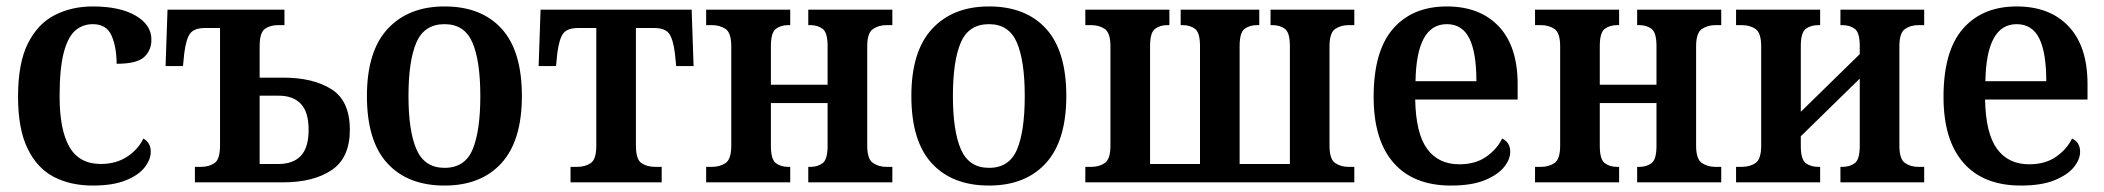

<svg xmlns="http://www.w3.org/2000/svg" viewBox="-20 -566 6531 596"><path d="M268 10Q199 10 147 -17Q95 -44 65.5 -105Q36 -166 36 -266Q36 -371 67 -432Q98 -493 150.5 -519.5Q203 -546 268 -546Q352 -546 401 -517.5Q450 -489 450 -443Q450 -410 427.5 -389Q405 -368 342 -368Q342 -419 326.5 -455Q311 -491 268 -491Q237 -491 214 -471.5Q191 -452 178 -403Q165 -354 165 -267Q165 -163 195.5 -110Q226 -57 293 -57Q340 -57 374.5 -79.5Q409 -102 425 -136Q448 -123 448 -95Q448 -71 429 -46.5Q410 -22 370 -6Q330 10 268 10Z M585 0V-48H604Q628 -48 645.5 -59.5Q663 -71 663 -114V-479H616Q584 -479 571 -463Q558 -447 552 -401L548 -361H494L500 -536H863V-488H843Q819 -488 802.5 -476.5Q786 -465 786 -423V-325H859Q952 -325 1009 -289Q1066 -253 1066 -163Q1066 -76 1009.5 -38Q953 0 859 0ZM786 -57H845Q890 -57 914 -82.5Q938 -108 938 -163Q938 -218 914 -243.5Q890 -269 845 -269H786Z M1360 10Q1246 10 1182.5 -59Q1119 -128 1119 -268Q1119 -407 1183.5 -476.5Q1248 -546 1360 -546Q1474 -546 1537 -477Q1600 -408 1600 -268Q1600 -129 1536.5 -59.5Q1473 10 1360 10ZM1360 -45Q1423 -45 1447 -102Q1471 -159 1471 -268Q1471 -377 1446.5 -434Q1422 -491 1360 -491Q1297 -491 1272.5 -434Q1248 -377 1248 -268Q1248 -159 1273 -102Q1298 -45 1360 -45Z M1751 0V-48H1771Q1796 -48 1813.5 -59.5Q1831 -71 1831 -114V-479H1774Q1742 -479 1729 -463Q1716 -447 1710 -401L1706 -361H1652L1658 -536H2127L2133 -361H2079L2075 -401Q2069 -447 2056 -463Q2043 -479 2011 -479H1954V-114Q1954 -71 1971.5 -59.5Q1989 -48 2014 -48H2034V0Z M2172 0V-48H2190Q2215 -48 2232.5 -60Q2250 -72 2250 -114V-422Q2250 -464 2232.5 -476Q2215 -488 2190 -488H2172V-536H2433V-488H2427Q2404 -488 2388.5 -476.5Q2373 -465 2373 -423V-303H2549V-423Q2549 -465 2533.5 -476.5Q2518 -488 2496 -488H2489V-536H2750V-488H2732Q2708 -488 2690 -476Q2672 -464 2672 -422V-114Q2672 -72 2690 -60Q2708 -48 2732 -48H2750V0H2489V-48H2496Q2518 -48 2533.5 -59.5Q2549 -71 2549 -113V-246H2373V-113Q2373 -71 2388.5 -59.5Q2404 -48 2427 -48H2433V0Z M3050 10Q2936 10 2872.5 -59Q2809 -128 2809 -268Q2809 -407 2873.5 -476.5Q2938 -546 3050 -546Q3164 -546 3227 -477Q3290 -408 3290 -268Q3290 -129 3226.5 -59.5Q3163 10 3050 10ZM3050 -45Q3113 -45 3137 -102Q3161 -159 3161 -268Q3161 -377 3136.5 -434Q3112 -491 3050 -491Q2987 -491 2962.5 -434Q2938 -377 2938 -268Q2938 -159 2963 -102Q2988 -45 3050 -45Z M3349 0V-48H3367Q3392 -48 3409.5 -60Q3427 -72 3427 -114V-422Q3427 -464 3409.5 -476Q3392 -488 3367 -488H3349V-536H3610V-488H3603Q3581 -488 3565.5 -476.5Q3550 -465 3550 -423V-57H3705V-423Q3705 -465 3689.5 -476.5Q3674 -488 3651 -488H3645V-536H3889V-488H3882Q3859 -488 3843.5 -476.5Q3828 -465 3828 -423V-57H3984V-423Q3984 -465 3968.5 -476.5Q3953 -488 3930 -488H3924V-536H4184V-488H4166Q4142 -488 4124.5 -476Q4107 -464 4107 -422V-114Q4107 -72 4124.5 -60Q4142 -48 4166 -48H4184V0Z M4484 10Q4368 10 4306 -60.5Q4244 -131 4244 -265Q4244 -408 4304.5 -477Q4365 -546 4471 -546Q4574 -546 4632.5 -484Q4691 -422 4691 -305V-257H4373Q4375 -152 4410 -104Q4445 -56 4510 -56Q4560 -56 4593.5 -79.5Q4627 -103 4643 -136Q4668 -124 4668 -95Q4668 -71 4648.5 -47Q4629 -23 4588.5 -6.5Q4548 10 4484 10ZM4563 -314Q4563 -403 4541 -447Q4519 -491 4471 -491Q4377 -491 4374 -314Z M4745 0V-48H4763Q4788 -48 4805.5 -60Q4823 -72 4823 -114V-422Q4823 -464 4805.5 -476Q4788 -488 4763 -488H4745V-536H5006V-488H5000Q4977 -488 4961.5 -476.5Q4946 -465 4946 -423V-303H5122V-423Q5122 -465 5106.5 -476.5Q5091 -488 5069 -488H5062V-536H5323V-488H5305Q5281 -488 5263 -476Q5245 -464 5245 -422V-114Q5245 -72 5263 -60Q5281 -48 5305 -48H5323V0H5062V-48H5069Q5091 -48 5106.5 -59.5Q5122 -71 5122 -113V-246H4946V-113Q4946 -71 4961.5 -59.5Q4977 -48 5000 -48H5006V0Z M5369 0V-48H5387Q5412 -48 5429.5 -60Q5447 -72 5447 -114V-422Q5447 -464 5429.5 -476Q5412 -488 5387 -488H5369V-536H5630V-488H5624Q5601 -488 5585.5 -476.5Q5570 -465 5570 -423V-219L5753 -398V-423Q5753 -465 5737.5 -476.5Q5722 -488 5699 -488H5693V-536H5953V-488H5935Q5911 -488 5893.5 -476Q5876 -464 5876 -422V-114Q5876 -72 5893.5 -60Q5911 -48 5935 -48H5953V0H5693V-48H5699Q5722 -48 5737.5 -59.5Q5753 -71 5753 -113V-322L5570 -143V-113Q5570 -71 5585.5 -59.5Q5601 -48 5624 -48H5630V0Z M6253 10Q6137 10 6075 -60.5Q6013 -131 6013 -265Q6013 -408 6073.5 -477Q6134 -546 6240 -546Q6343 -546 6401.5 -484Q6460 -422 6460 -305V-257H6142Q6144 -152 6179 -104Q6214 -56 6279 -56Q6329 -56 6362.5 -79.5Q6396 -103 6412 -136Q6437 -124 6437 -95Q6437 -71 6417.5 -47Q6398 -23 6357.5 -6.5Q6317 10 6253 10ZM6332 -314Q6332 -403 6310 -447Q6288 -491 6240 -491Q6146 -491 6143 -314Z"/></svg>

Font: Noto Serif SemiCondensed SemiBold
Style: Regular
Weight: 600
Width: 4
Designer: Monotype Design Team
Foundry: Monotype Imaging Inc.
Version: Version 2.013; ttfautohint (v1.8.4.7-5d5b)